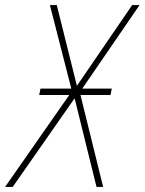

<svg xmlns="http://www.w3.org/2000/svg" viewBox="-79 -734 568 754"><path d="M-59 0 193 -361H75L80 -386H201L117 -714H144L223 -397L440 -714H469L244 -386H360L355 -361H237L326 0H300L214 -348L-29 0Z"/></svg>

Font: Noto Sans UI SemiCondensed Thin
Style: Italic
Weight: 250
Width: 4
Italic angle: -12°
Designer: Monotype Design Team
Foundry: Monotype Imaging Inc.
Version: Version 1.901